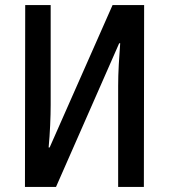

<svg xmlns="http://www.w3.org/2000/svg" viewBox="-20 -734 664 754"><path d="M78 0 79 -714H179V-322Q179 -287 177 -242.5Q175 -198 171 -155H175L422 -714H546L545 0H444V-397Q444 -435 446.5 -481Q449 -527 452 -564H448L200 0Z"/></svg>

Font: Noto Sans Condensed Medium
Style: Regular
Weight: 500
Width: 3
Designer: Monotype Design Team
Foundry: Monotype Imaging Inc.
Version: Version 2.013; ttfautohint (v1.8.4.7-5d5b)